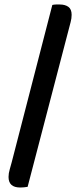

<svg xmlns="http://www.w3.org/2000/svg" viewBox="-20 -727 355 855"><path d="M103 105Q86 108 70 108Q18 108 18 61Q18 45 23.5 26.5Q29 8 32 -4L213 -705Q222 -707 230 -707Q238 -707 246 -707Q270 -707 284.5 -696.5Q299 -686 299 -661Q299 -645 294.5 -628.5Q290 -612 286 -596Z"/></svg>

Font: Baloo Da 2 Medium
Style: Regular
Weight: 500
Designer: Noopur Datye, Sulekha Rajkumar and Ek Type
Foundry: Ek Type
Version: Version 1.640;hotconv 1.0.111;makeotfexe 2.5.65597; ttfautoh